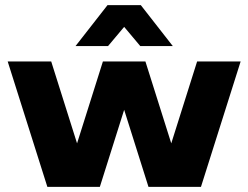

<svg xmlns="http://www.w3.org/2000/svg" viewBox="-20 -730 970 750"><path d="M10 -490H180L281 -170L382 -490H548L649 -170L750 -490H920L765 0H560L465 -301L370 0H165ZM275 -550 400 -710H530L655 -550H528L465 -625L402 -550Z"/></svg>

Font: Xolonium
Style: Bold
Weight: 700
Designer: Severin Meyer
Version: Version 4.2